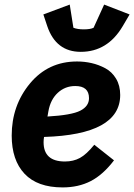

<svg xmlns="http://www.w3.org/2000/svg" viewBox="-20 -805 585 837"><path d="M332 -579Q224 -579 186 -691L169 -742L284 -785L300 -684Q318 -677 345 -677Q374 -677 388 -684L434 -785L545 -742L515 -691Q449 -579 332 -579ZM253 12Q143 12 87 -47.5Q31 -107 31 -214Q31 -345 110.5 -441Q190 -537 316 -537Q348 -537 379 -530Q410 -523 439 -507.5Q468 -492 486 -462Q504 -432 504 -391Q504 -218 172 -208Q170 -196 170 -185Q170 -101 263 -101Q300 -101 328.5 -116.5Q357 -132 391 -174L477 -106Q429 -43 375.5 -15.5Q322 12 253 12ZM308 -430Q264 -430 232 -400.5Q200 -371 191 -320L187 -297Q292 -303 330 -322.5Q368 -342 368 -377Q368 -430 308 -430Z"/></svg>

Font: Aneliza
Style: Bold Italic
Weight: 700
Italic angle: -11.31°
Designer: Mike Abbink, Paul van der Laan, Pieter van Rosmalen
Foundry: Bold Monday
Version: Version 3.0